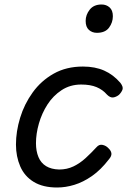

<svg xmlns="http://www.w3.org/2000/svg" viewBox="-20 -815 566 854"><path d="M234 19Q171 19 130 -6Q89 -31 70 -75Q51 -119 51 -172Q51 -230 69.5 -291Q88 -352 125.5 -404Q163 -456 219 -487.5Q275 -519 349 -519Q403 -519 443.5 -501Q484 -483 515 -447Q529 -429 525 -417Q521 -405 509 -393Q496 -383 483 -381.5Q470 -380 456 -394Q437 -416 409.5 -427.5Q382 -439 341 -439Q292 -439 254 -414Q216 -389 191 -350Q166 -311 153 -265.5Q140 -220 140 -178Q140 -143 151 -116.5Q162 -90 185 -76Q208 -62 243 -61Q278 -61 307 -75Q336 -89 361 -112Q386 -135 409 -160Q421 -174 436.5 -170.5Q452 -167 462 -156Q474 -145 475.5 -133Q477 -121 465 -107Q428 -59 389 -32Q350 -5 311 7Q272 19 234 19ZM411 -669Q390 -669 375.5 -682Q361 -695 361 -722Q361 -749 379 -772Q397 -795 432 -795Q453 -795 467.5 -782Q482 -769 482 -743Q482 -715 465 -692Q448 -669 411 -669Z"/></svg>

Font: Playwrite AU SA
Style: Regular
Weight: 400
Designer: Veronika Burian, José Scaglione
Foundry: TypeTogether
Version: Version 1.002